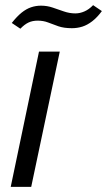

<svg xmlns="http://www.w3.org/2000/svg" viewBox="-20 -725 415 745"><path d="M21.6 0 131.3 -524.7H211.9L101.1 0ZM258.9 -615.6Q228 -615.6 206.4 -623.1Q184.9 -630.7 166.6 -637.8Q148.3 -644.9 126 -644.9Q106.1 -644.9 90.6 -637.6Q75.1 -630.3 59 -613.6L25.7 -635.9Q45.7 -661.3 63.8 -675.9Q81.9 -690.4 100.4 -696.7Q119 -703 139.1 -703Q162.7 -703 184.4 -695.6Q206.1 -688.1 228 -680.6Q249.9 -673 272.6 -673Q289.9 -673 307.4 -680.6Q325 -688.1 341.3 -705L375.3 -682Q357.1 -657.3 338 -642.6Q318.9 -627.9 299.5 -621.7Q280.1 -615.6 258.9 -615.6Z"/></svg>

Font: Mona Sans
Style: Italic
Weight: 200
Italic angle: -11.6951°
Designer: Deni Anggara
Foundry: GitHub
Version: Version 2.000